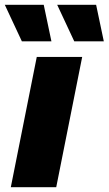

<svg xmlns="http://www.w3.org/2000/svg" viewBox="-38 -779 452 799"><path d="M115 -542H304L196 0H7ZM-18 -759H144L176 -607H53ZM200 -759H362L394 -607H271Z"/></svg>

Font: Idrija
Style: Italic
Weight: 800
Italic angle: -11.3°
Designer: Julieta Ulanovsky
Foundry: Julieta Ulanovsky
Version: Version 7.200